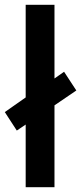

<svg xmlns="http://www.w3.org/2000/svg" viewBox="-35 -846 338 800"><path d="M72 -66H192V-407L283 -469L232 -547L192 -519V-826H72V-440L-15 -379L35 -302L72 -327Z"/></svg>

Font: Noto Sans Malayalam UI SemiCondensed SemiBold
Style: Regular
Weight: 600
Width: 4
Designer: Jelle Bosma - Monotype Design Team
Foundry: Monotype Imaging Inc.
Version: Version 2.104